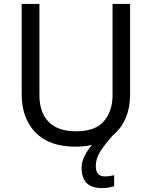

<svg xmlns="http://www.w3.org/2000/svg" viewBox="-20 -734 771 974"><path d="M466 107Q466 136 478 148.5Q490 161 511 161Q528 161 539.5 158.5Q551 156 559 155V211Q545 215 531 217.5Q517 220 497 220Q444 220 419 194Q394 168 394 117Q394 86 410 55.5Q426 25 447 1Q408 10 362 10Q229 10 159.5 -62.5Q90 -135 90 -254V-714H180V-251Q180 -164 226.5 -116Q273 -68 367 -68Q464 -68 507.5 -119.5Q551 -171 551 -252V-714H640V-252Q640 -189 618 -136Q596 -83 552 -47Q508 3 487 37.5Q466 72 466 107Z"/></svg>

Font: Noto Sans Test
Style: Regular
Weight: 400
Version: Version 1.002; ttfautohint (v1.8.4.7-5d5b)